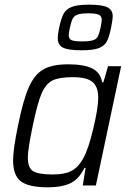

<svg xmlns="http://www.w3.org/2000/svg" viewBox="-20 -793 552 821"><path d="M36 -108Q36 -154 57 -256Q79 -365 103 -419.5Q127 -474 165 -496Q203 -518 272 -518Q337 -518 373 -501Q409 -484 417 -441H422L442 -510H498L390 0H334L346 -75H341Q317 -26 280 -9Q243 8 185 8Q104 8 70 -17Q36 -42 36 -108ZM336 -116Q358 -155 379 -243.5Q400 -332 400 -375Q400 -423 375 -443Q350 -463 292 -463Q233 -463 204.5 -449Q176 -435 158 -393.5Q140 -352 120 -255Q99 -155 99 -119Q99 -75 122 -61Q145 -47 206 -47Q258 -47 287 -63Q316 -79 336 -116ZM227 -629Q227 -647 233 -675Q242 -716 252.5 -735Q263 -754 287 -763.5Q311 -773 360 -773Q418 -773 440 -761.5Q462 -750 462 -723Q462 -710 455 -675Q447 -635 437 -616Q427 -597 403 -587.5Q379 -578 329 -578Q271 -578 249 -589.5Q227 -601 227 -629ZM410 -675Q415 -698 415 -709Q415 -724 402.5 -730Q390 -736 357 -736Q326 -736 311.5 -730.5Q297 -725 291 -713.5Q285 -702 279 -675Q274 -653 274 -642Q274 -627 285.5 -621.5Q297 -616 331 -616Q363 -616 378 -621Q393 -626 398.5 -637Q404 -648 410 -675Z"/></svg>

Font: Saira Semi Condensed Light
Style: Italic
Weight: 300
Width: 4
Italic angle: -12°
Designer: Hector Gatti with collaboration of the Omnibus-Type team
Foundry: Omnibus-Type
Version: Version 1.001; ttfautohint (v1.8)